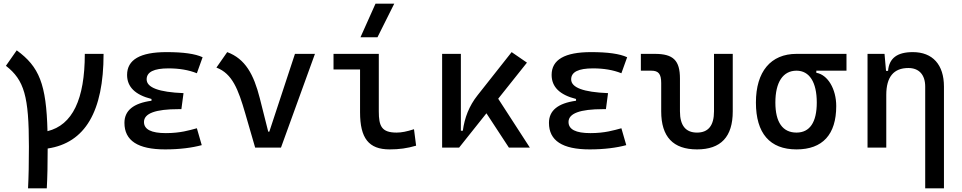

<svg xmlns="http://www.w3.org/2000/svg" viewBox="-20 -815 5313 1060"><path d="M134.8 224.6H238.3C241.7 163.1 243.2 89.8 243.2 4.9C449.7 -25.9 551.8 -199.2 551.8 -517.6H448.2C448.2 -266.1 379.9 -124.5 242.2 -90.8C235.8 -351.1 196.3 -446.8 72.3 -537.1L12.7 -451.7C114.3 -372.6 139.6 -282.7 139.6 -4.9C139.6 84.5 138.2 160.6 134.8 224.6Z M891.6 9.8C973.1 9.8 1041.5 0.5 1093.8 -13.7L1066.9 -106.9C1024.9 -95.7 976.1 -80.1 895.5 -80.1C814.9 -80.1 774.9 -100.6 774.9 -141.6C774.9 -189 838.4 -212.4 965.8 -212.4H981.4L993.2 -300.8C856.9 -306.2 789.6 -331.5 789.6 -377C789.6 -417.5 829.6 -437.5 910.2 -437.5C969.7 -437.5 1021.5 -428.7 1066.9 -410.6L1098.6 -499C1057.6 -518.1 991.7 -527.3 899.4 -527.3C753.9 -527.3 681.6 -485.4 681.6 -401.4C681.6 -335.4 726.1 -291.5 816.4 -268.6V-258.8C716.3 -245.1 667 -204.6 667 -136.7C667 -38.6 741.2 9.8 891.6 9.8Z M1388.7 0H1531.2L1718.8 -517.6H1608.4L1466.8 -87.9H1460.9L1414.1 -273.4C1380.9 -403.8 1334.5 -490.2 1234.4 -527.3L1174.8 -441.9C1262.7 -408.7 1295.4 -321.3 1333.5 -190.4Z M2130.9 9.8C2183.6 9.8 2227.1 3.9 2277.3 -10.7L2265.6 -101.6C2226.1 -88.9 2196.8 -83 2169.9 -83C2086.9 -83 2071.3 -118.2 2071.3 -200.2V-517.6H1821.3V-431.6H1967.8V-195.3C1967.8 -51.8 2015.6 9.8 2130.9 9.8ZM1970.2 -609.4H2064L2156.7 -794.9H2053.2Z M2420.9 0H2514.6L2665.5 -189.5L2789.6 0H2905.3L2730.5 -270L2889.2 -469.2L2804.7 -527.3L2616.2 -288.6C2569.8 -230 2544.9 -165 2535.2 -93.3H2524.4V-517.6H2420.9Z M3235.4 9.8C3316.9 9.8 3385.3 0.5 3437.5 -13.7L3410.6 -106.9C3368.7 -95.7 3319.8 -80.1 3239.3 -80.1C3158.7 -80.1 3118.7 -100.6 3118.7 -141.6C3118.7 -189 3182.1 -212.4 3309.6 -212.4H3325.2L3336.9 -300.8C3200.7 -306.2 3133.3 -331.5 3133.3 -377C3133.3 -417.5 3173.3 -437.5 3253.9 -437.5C3313.5 -437.5 3365.2 -428.7 3410.6 -410.6L3442.4 -499C3401.4 -518.1 3335.4 -527.3 3243.2 -527.3C3097.7 -527.3 3025.4 -485.4 3025.4 -401.4C3025.4 -335.4 3069.8 -291.5 3160.2 -268.6V-258.8C3060.1 -245.1 3010.7 -204.6 3010.7 -136.7C3010.7 -38.6 3085 9.8 3235.4 9.8Z M3828.1 9.8C3960 9.8 4025.4 -59.6 4025.4 -200.2V-517.6H3921.9V-200.2C3921.9 -122.1 3890.6 -83 3828.1 -83C3765.6 -83 3733.9 -122.1 3733.9 -200.2V-380.9C3733.9 -481.4 3697.3 -517.6 3595.2 -517.6H3518.1V-424.8H3575.7C3615.7 -424.8 3630.4 -406.7 3630.4 -356.4V-200.2C3630.4 -59.6 3696.3 9.8 3828.1 9.8Z M4377.4 9.8C4521.5 9.8 4596.7 -72.3 4596.7 -229.5C4596.7 -323.7 4549.8 -402.8 4486.8 -413.1V-424.8H4653.3V-517.6H4377.4C4235.4 -517.6 4153.3 -419.9 4153.3 -249C4153.3 -79.1 4230 9.8 4377.4 9.8ZM4377.4 -83C4300.8 -83 4260.7 -140.1 4260.7 -249C4260.7 -361.3 4302.7 -424.8 4377.4 -424.8C4448.7 -424.8 4489.3 -361.3 4489.3 -249C4489.3 -140.1 4450.7 -83 4377.4 -83Z M5087.9 224.6H5191.4V-336.9C5191.4 -458 5128.9 -527.3 5019.5 -527.3C4932.6 -527.3 4888.7 -493.2 4882.8 -423.8H4871.6L4863.3 -517.6H4769.5V0H4873V-291C4873 -390.6 4914.1 -439.5 4995.1 -439.5C5053.7 -439.5 5087.9 -402.3 5087.9 -336.9Z"/></svg>

Font: CaskaydiaCove Nerd Font
Style: Regular
Weight: 400
Designer: Aaron Bell
Foundry: Saja Typeworks
Version: Version 2111.1;Nerd Fonts 2.3.3